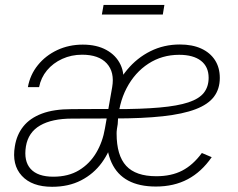

<svg xmlns="http://www.w3.org/2000/svg" viewBox="-20 -732 945 763"><path d="M187 10.3Q106.9 10.3 66.7 -33.4Q26.4 -77.1 39.1 -150.9Q46.4 -196.8 72.8 -229.7Q99.1 -262.7 146.5 -280.5Q193.8 -298.3 264.6 -298.3Q291.5 -298.3 316.9 -298.6Q342.3 -298.8 369.4 -298.8Q396.5 -298.8 426.3 -298.8L422.4 -261.2Q384.3 -261.2 344 -261Q303.7 -260.7 266.6 -260.7Q186.5 -260.7 139.4 -233.4Q92.3 -206.1 83 -150.4Q73.7 -91.8 101.8 -60.8Q129.9 -29.8 191.9 -29.8Q251.5 -29.8 293.9 -55.4Q336.4 -81.1 362.3 -124.8Q388.2 -168.5 397 -221.7L425.8 -385.7Q436 -445.3 404.3 -480Q372.6 -514.6 306.2 -514.6Q263.7 -514.6 227.3 -498Q190.9 -481.4 166.7 -452.4Q142.6 -423.3 135.3 -385.7H90.8Q99.6 -435.1 130.4 -473.1Q161.1 -511.2 207.5 -533Q253.9 -554.7 309.1 -554.7Q364.3 -554.7 402.8 -533.4Q441.4 -512.2 459 -474.9Q476.6 -437.5 468.3 -389.2L434.1 -188L431.6 -186.5Q417 -129.9 384.5 -85.4Q352.1 -41 302.5 -15.4Q252.9 10.3 187 10.3ZM599.6 9.3Q533.2 9.3 489.3 -14.4Q445.3 -38.1 423.6 -85.2Q401.9 -132.3 401.9 -202.1Q401.9 -277.8 423.6 -342.3Q445.3 -406.7 484.9 -454.3Q524.4 -502 577.9 -528.6Q631.3 -555.2 694.8 -555.2Q744.1 -555.2 779.5 -539.1Q814.9 -522.9 834.2 -493.2Q853.5 -463.4 853.5 -422.4Q853.5 -378.4 830.3 -347.7Q807.1 -316.9 757.1 -297.9Q707 -278.8 627 -270Q546.9 -261.2 432.6 -261.2L436.5 -298.3Q542.5 -298.3 614 -304.7Q685.5 -311 728.5 -325.2Q771.5 -339.4 790.3 -363.5Q809.1 -387.7 809.1 -422.9Q809.1 -466.8 778.6 -490.5Q748 -514.2 691.9 -514.2Q624 -514.2 569.8 -479Q515.6 -443.8 483.2 -381.8Q450.7 -319.8 447.8 -238.8Q445.8 -227.1 444.8 -220.2Q443.8 -213.4 443.6 -209.2Q443.4 -205.1 443.4 -201.2Q443.4 -114.3 481.4 -73Q519.5 -31.7 601.1 -31.7Q661.1 -31.7 704.1 -54Q747.1 -76.2 782.2 -124L821.3 -107.4Q780.8 -48.8 726.1 -19.8Q671.4 9.3 599.6 9.3ZM633.3 -712.4 627 -674.3H384.8L391.6 -712.4Z"/></svg>

Font: Inter ExtraLight
Style: Italic
Weight: 250
Italic angle: -9.3988°
Designer: Rasmus Andersson
Foundry: rsms
Version: Version 4.001;git-66647c0bb